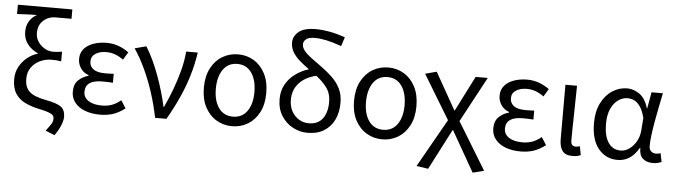

<svg xmlns="http://www.w3.org/2000/svg" viewBox="-56 -1056 5335 1517"><g transform="rotate(5 2611.0 -298.0)"><path d="M410 206 337 176Q366 139 378.5 119Q391 99 391 77Q391 60 380.5 49Q370 38 343 28.5Q316 19 266 9Q209 -3 160.5 -26Q112 -49 83 -92.5Q54 -136 54 -207Q54 -261 77.5 -305Q101 -349 139 -380Q177 -411 222 -424V-428Q173 -449 140.5 -490Q108 -531 108 -590Q108 -637 130 -672.5Q152 -708 189 -728Q160 -728 137 -727Q114 -726 90 -725Q66 -724 32 -722V-796H464V-722H337Q301 -722 270 -706Q239 -690 220 -660.5Q201 -631 201 -588Q201 -548 222 -517Q243 -486 275 -468Q307 -450 339 -450Q361 -450 375.5 -451.5Q390 -453 412 -457V-380Q390 -384 372.5 -385Q355 -386 334 -386Q288 -386 245.5 -366.5Q203 -347 176 -309.5Q149 -272 149 -219Q149 -165 171.5 -134.5Q194 -104 233.5 -88.5Q273 -73 323 -64Q404 -49 438.5 -24.5Q473 0 473 56Q473 81 458 120Q443 159 410 206Z M754 13Q687 13 635 -6.5Q583 -26 553.5 -63Q524 -100 524 -150Q524 -209 557.5 -241Q591 -273 637 -285V-290Q595 -305 573 -339Q551 -373 551 -411Q551 -460 579.5 -492.5Q608 -525 655.5 -541Q703 -557 758 -557Q808 -557 852 -541Q896 -525 934 -497L897 -436Q866 -459 832.5 -471.5Q799 -484 761 -484Q711 -484 676.5 -462.5Q642 -441 642 -399Q642 -362 671.5 -339Q701 -316 767 -316Q783 -316 799 -316.5Q815 -317 834 -318V-247Q788 -250 750 -250Q616 -250 616 -157Q616 -112 655 -86Q694 -60 763 -60Q803 -60 838.5 -72Q874 -84 912 -115L951 -54Q902 -17 856 -2Q810 13 754 13Z M1190 0Q1170 -100 1139 -196Q1108 -292 1068 -378Q1028 -464 981 -533L1072 -557Q1100 -513 1127 -456Q1154 -399 1177 -336Q1200 -273 1218.5 -210.5Q1237 -148 1248 -93H1253Q1286 -163 1314.5 -239.5Q1343 -316 1363 -393Q1383 -470 1389 -543H1481Q1467 -449 1440.5 -360.5Q1414 -272 1374.5 -184Q1335 -96 1280 0Z M1801 13Q1733 13 1676.5 -20.5Q1620 -54 1586.5 -117.5Q1553 -181 1553 -271Q1553 -362 1586.5 -426Q1620 -490 1676.5 -523.5Q1733 -557 1801 -557Q1869 -557 1925 -523.5Q1981 -490 2014.5 -426Q2048 -362 2048 -271Q2048 -181 2014.5 -117.5Q1981 -54 1925 -20.5Q1869 13 1801 13ZM1801 -63Q1874 -63 1914 -119.5Q1954 -176 1954 -271Q1954 -366 1914 -423.5Q1874 -481 1801 -481Q1728 -481 1688 -423.5Q1648 -366 1648 -271Q1648 -176 1688 -119.5Q1728 -63 1801 -63Z M2400 13Q2338 13 2282.5 -16.5Q2227 -46 2192 -101.5Q2157 -157 2157 -234Q2157 -300 2185 -350Q2213 -400 2260.5 -435Q2308 -470 2367 -488Q2328 -516 2293.5 -545.5Q2259 -575 2237.5 -610Q2216 -645 2216 -687Q2216 -737 2259 -773Q2302 -809 2395 -809Q2445 -809 2503 -798.5Q2561 -788 2628 -765L2605 -693Q2535 -718 2484 -728.5Q2433 -739 2393 -739Q2346 -739 2324.5 -722Q2303 -705 2303 -682Q2303 -653 2325.5 -627Q2348 -601 2385 -574Q2422 -547 2466 -515Q2513 -481 2552 -443.5Q2591 -406 2615 -358Q2639 -310 2639 -245Q2639 -168 2610.5 -110Q2582 -52 2529 -19.5Q2476 13 2400 13ZM2246 -236Q2246 -183 2268 -144Q2290 -105 2325.5 -84Q2361 -63 2402 -63Q2476 -63 2512.5 -112.5Q2549 -162 2549 -244Q2549 -312 2514.5 -358Q2480 -404 2430 -442Q2344 -422 2295 -368.5Q2246 -315 2246 -236Z M2992 13Q2924 13 2867.5 -20.5Q2811 -54 2777.5 -117.5Q2744 -181 2744 -271Q2744 -362 2777.5 -426Q2811 -490 2867.5 -523.5Q2924 -557 2992 -557Q3060 -557 3116 -523.5Q3172 -490 3205.5 -426Q3239 -362 3239 -271Q3239 -181 3205.5 -117.5Q3172 -54 3116 -20.5Q3060 13 2992 13ZM2992 -63Q3065 -63 3105 -119.5Q3145 -176 3145 -271Q3145 -366 3105 -423.5Q3065 -481 2992 -481Q2919 -481 2879 -423.5Q2839 -366 2839 -271Q2839 -176 2879 -119.5Q2919 -63 2992 -63Z M3374 213 3281 199 3497 -183 3285 -533 3375 -557 3540 -265H3544L3685 -543H3781L3588 -184L3816 190L3727 213L3544 -108H3540Z M4089 13Q4022 13 3970 -6.5Q3918 -26 3888.5 -63Q3859 -100 3859 -150Q3859 -209 3892.5 -241Q3926 -273 3972 -285V-290Q3930 -305 3908 -339Q3886 -373 3886 -411Q3886 -460 3914.5 -492.5Q3943 -525 3990.5 -541Q4038 -557 4093 -557Q4143 -557 4187 -541Q4231 -525 4269 -497L4232 -436Q4201 -459 4167.5 -471.5Q4134 -484 4096 -484Q4046 -484 4011.5 -462.5Q3977 -441 3977 -399Q3977 -362 4006.5 -339Q4036 -316 4102 -316Q4118 -316 4134 -316.5Q4150 -317 4169 -318V-247Q4123 -250 4085 -250Q3951 -250 3951 -157Q3951 -112 3990 -86Q4029 -60 4098 -60Q4138 -60 4173.5 -72Q4209 -84 4247 -115L4286 -54Q4237 -17 4191 -2Q4145 13 4089 13Z M4500 13Q4444 13 4420.5 -19.5Q4397 -52 4397 -113V-543H4489Q4488 -433 4485 -318.5Q4482 -204 4482 -106Q4482 -83 4492.5 -73Q4503 -63 4520 -63Q4535 -63 4553 -69L4566 0Q4554 6 4538.5 9.5Q4523 13 4500 13Z M4858 13Q4765 13 4706.5 -58Q4648 -129 4648 -262Q4648 -355 4681.5 -421Q4715 -487 4769.5 -522Q4824 -557 4886 -557Q4937 -557 4984 -524.5Q5031 -492 5054 -414H5057L5080 -543H5170Q5159 -489 5147 -430.5Q5135 -372 5125 -314.5Q5115 -257 5108.5 -206.5Q5102 -156 5102 -119Q5102 -91 5118 -77Q5134 -63 5156 -63Q5174 -63 5193 -70L5207 -1Q5195 4 5178 8.5Q5161 13 5137 13Q5088 13 5058.5 -13.5Q5029 -40 5030 -97H5026Q4964 13 4858 13ZM4876 -63Q4912 -63 4944.5 -86Q4977 -109 4999 -147.5Q5021 -186 5025 -232L5033 -335Q5018 -394 4995.5 -425.5Q4973 -457 4947.5 -468.5Q4922 -480 4896 -480Q4857 -480 4822 -455.5Q4787 -431 4765 -383Q4743 -335 4743 -263Q4743 -168 4778 -115.5Q4813 -63 4876 -63Z"/></g></svg>

Font: Source Han Sans SC
Style: Regular
Weight: 400
Designer: Ryoko NISHIZUKA 西塚涼子 (kana, bopomofo & ideographs); Paul D. Hunt (Latin, Greek & Cyrillic); Sandoll Communications 산돌커뮤니
Foundry: Adobe
Version: Version 2.002;hotconv 1.0.116;makeotfexe 2.5.65601; ttfautoh